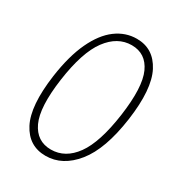

<svg xmlns="http://www.w3.org/2000/svg" viewBox="-177 -846 898 971"><g transform="rotate(30 272.0 -361.0)"><path d="M233.5 11Q135 11 87.8 -79.8Q40.5 -170.5 66.5 -358Q84.5 -484.5 123.8 -567.8Q163 -651 218.2 -692Q273.5 -733 339 -733Q437 -733 484.8 -641Q532.5 -549 506 -360Q479.5 -172 405.8 -80.5Q332 11 233.5 11ZM241 -30Q324.5 -30 381.2 -108.5Q438 -187 462.5 -360Q487 -535 451.2 -613.5Q415.5 -692 333 -692Q250.5 -692 191.8 -613Q133 -534 108.5 -360Q84.5 -187.5 121.2 -108.8Q158 -30 241 -30Z"/></g></svg>

Font: Public Sans Thin
Style: Italic
Weight: 100
Italic angle: -8°
Designer: The Public Sans project authors (U.S. Web Design System). Libre Franklin designed by Pablo Impallari and Rodrigo Fuenzal
Version: Version 2.000